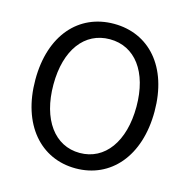

<svg xmlns="http://www.w3.org/2000/svg" viewBox="-110 -854 962 974"><g transform="rotate(15 371.0 -366.5)"><path d="M371 13C555 13 684 -134 684 -369C684 -604 555 -746 371 -746C187 -746 58 -604 58 -369C58 -134 187 13 371 13ZM371 -68C239 -68 153 -186 153 -369C153 -552 239 -665 371 -665C503 -665 589 -552 589 -369C589 -186 503 -68 371 -68Z"/></g></svg>

Font: ChiuKong Gothic CL
Style: Regular
Weight: 400
Designer: Ryoko NISHIZUKA 西塚涼子 (kana, bopomofo & ideographs); Paul D. Hunt (Latin, Greek & Cyrillic); Sandoll Communications 산돌커뮤니
Foundry: Adobe
Version: Version 1.300